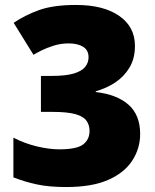

<svg xmlns="http://www.w3.org/2000/svg" viewBox="-20 -744 626 774"><path d="M524 -559Q524 -508 502 -471.5Q480 -435 444.5 -411.5Q409 -388 366 -376V-373Q452 -363 498.5 -321.5Q545 -280 545 -204Q545 -146 513.5 -97Q482 -48 416.5 -19Q351 10 247 10Q178 10 129 -0.5Q80 -11 34 -29V-189Q81 -165 130 -153.5Q179 -142 219 -142Q290 -142 315.5 -162Q341 -182 341 -216Q341 -240 328.5 -257.5Q316 -275 283.5 -284Q251 -293 189 -293H145V-438H190Q245 -438 277 -447.5Q309 -457 323 -474Q337 -491 337 -513Q337 -542 315 -555.5Q293 -569 257 -569Q225 -569 196.5 -560Q168 -551 147 -540.5Q126 -530 115 -523L35 -652Q79 -682 136.5 -703Q194 -724 287 -724Q397 -724 460.5 -680Q524 -636 524 -559Z"/></svg>

Font: Noto Sans Hebrew Thin Black
Style: Regular
Weight: 900
Version: Version 3.001